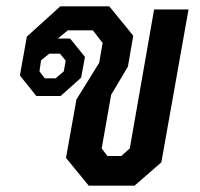

<svg xmlns="http://www.w3.org/2000/svg" viewBox="-20 -588 633 608"><path d="M189 -88 222 -273 294 -389 305 -452 274 -492H195L163 -466H202L249 -408L237 -342L172 -284H95L43 -349L65 -472L171 -568H326L402 -475L385 -377L332 -288L302 -118L320 -94H364L391 -118L468 -558H577L491 -74L406 0H261ZM156 -340 182 -362 188 -396 170 -418H136L110 -397L105 -362L122 -340Z"/></svg>

Font: Chakra Petch SemiBold
Style: Italic
Weight: 600
Italic angle: -10°
Designer: Katatrad Aksorn Co.,Ltd.
Foundry: Cadson Demak Co.,Ltd.
Version: Version 1.000; ttfautohint (v1.6)